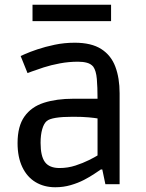

<svg xmlns="http://www.w3.org/2000/svg" viewBox="-20 -776 617 809"><path d="M213 13Q166 13 130 -8.5Q94 -30 74 -72Q54 -114 54 -173Q54 -244 83 -285Q112 -326 165 -343Q218 -360 289 -360H391Q391 -409 388 -443.5Q385 -478 373 -495Q363 -507 346.5 -511.5Q330 -516 309 -516Q270 -516 232.5 -509Q195 -502 164 -492Q133 -482 114.5 -475Q96 -468 96 -468L67 -540Q67 -540 86 -548.5Q105 -557 137.5 -568Q170 -579 210.5 -587.5Q251 -596 295 -596Q365 -596 406.5 -569.5Q448 -543 466 -495Q484 -447 484 -383V0H424L411 -62H405Q396 -56 377.5 -43.5Q359 -31 334 -18Q309 -5 278 4Q247 13 213 13ZM231 -68Q266 -68 298 -78.5Q330 -89 355 -101.5Q380 -114 391 -121V-277Q380 -279 354 -281.5Q328 -284 287 -284Q198 -284 177 -266Q165 -256 158 -232Q151 -208 151 -174Q151 -118 169.5 -93Q188 -68 231 -68ZM117 -687V-756H448V-687Z"/></svg>

Font: Ruda Medium
Style: Regular
Weight: 500
Version: Version 2.001